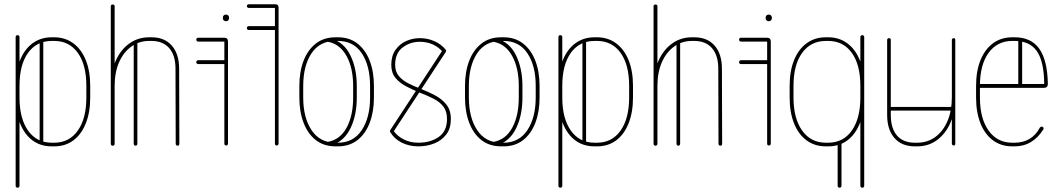

<svg xmlns="http://www.w3.org/2000/svg" viewBox="-20 -679 4945 896"><path d="M401 -278V-224Q401 -155 380.5 -103.5Q360 -52 322.5 -24Q285 4 233 4H222Q169 4 131.5 -24Q94 -52 73.5 -103.5Q53 -155 53 -224V-278Q53 -347 73.5 -398Q94 -449 132 -477Q170 -505 222 -505H233Q284 -505 322 -477Q360 -449 380.5 -398Q401 -347 401 -278ZM383 -278Q383 -377 343 -432.5Q303 -488 233 -488H222Q151 -488 111 -432.5Q71 -377 71 -278V-224Q71 -126 111 -69.5Q151 -13 222 -13H233Q303 -13 343 -69.5Q383 -126 383 -224ZM71 188Q71 192 68.5 194.5Q66 197 62 197Q58 197 55.5 194.5Q53 192 53 188V-506Q53 -510 55.5 -512.5Q58 -515 62 -515Q66 -515 68.5 -512.5Q71 -510 71 -506ZM182 -14Q182 -10 179.5 -7.5Q177 -5 174 -5Q170 -5 167.5 -7.5Q165 -10 165 -14V-487Q165 -491 167.5 -493.5Q170 -496 174 -496Q177 -496 179.5 -493.5Q182 -491 182 -487Z M515 -8Q515 -4 512.5 -1.5Q510 1 506 1Q502 1 499.5 -1.5Q497 -4 497 -8V-650Q497 -654 499.5 -656Q502 -658 506 -658Q510 -658 512.5 -656Q515 -654 515 -650ZM515 -278Q515 -274 512.5 -271.5Q510 -269 506 -269Q502 -269 499.5 -271.5Q497 -274 497 -278Q497 -344 520 -395.5Q543 -447 583.5 -476Q624 -505 676 -505H687Q748 -505 782 -466Q816 -427 816 -358L817 -8Q817 -4 815 -1.5Q813 1 809 1Q805 1 802.5 -1.5Q800 -4 800 -8L799 -358Q799 -421 769.5 -454.5Q740 -488 687 -488H676Q629 -488 592.5 -461.5Q556 -435 535.5 -388Q515 -341 515 -278ZM621 -8Q621 -4 618.5 -1.5Q616 1 613 1Q609 1 606.5 -1.5Q604 -4 604 -8V-483Q604 -487 606.5 -489.5Q609 -492 613 -492Q616 -492 618.5 -489.5Q621 -487 621 -483Z M905 -485Q901 -485 898.5 -487.5Q896 -490 896 -494Q896 -498 898.5 -500.5Q901 -503 905 -503H1026Q1044 -503 1044 -485V-9Q1044 -5 1041.5 -2.5Q1039 0 1035 0Q1031 0 1029 -2.5Q1027 -5 1027 -9V-485ZM905 -380Q901 -380 898.5 -382.5Q896 -385 896 -389Q896 -393 898.5 -395.5Q901 -398 905 -398H1035Q1039 -398 1041.5 -395.5Q1044 -393 1044 -389Q1044 -385 1041.5 -382.5Q1039 -380 1035 -380ZM1020 -597Q1020 -603 1024 -607Q1028 -611 1035 -611Q1041 -611 1045 -607Q1049 -603 1049 -597V-594Q1049 -588 1045 -584Q1041 -580 1035 -580Q1028 -580 1024 -584Q1020 -588 1020 -594Z M1141 -642Q1137 -642 1134.5 -644.5Q1132 -647 1132 -651Q1132 -654 1134.5 -656.5Q1137 -659 1141 -659H1265Q1280 -659 1280 -644V-9Q1280 -5 1277.5 -2.5Q1275 0 1271 0Q1267 0 1265 -2.5Q1263 -5 1263 -9V-642ZM1141 -539Q1137 -539 1134.5 -541.5Q1132 -544 1132 -548Q1132 -552 1134.5 -554.5Q1137 -557 1141 -557H1271Q1275 -557 1277.5 -554.5Q1280 -552 1280 -548Q1280 -544 1277.5 -541.5Q1275 -539 1271 -539Z M1377 -278Q1377 -344 1396.5 -395Q1416 -446 1453.5 -475.5Q1491 -505 1546 -505H1557Q1611 -505 1648.5 -475.5Q1686 -446 1705.5 -395Q1725 -344 1725 -278V-224Q1725 -158 1705.5 -106.5Q1686 -55 1648.5 -25.5Q1611 4 1557 4H1546Q1491 4 1453.5 -25.5Q1416 -55 1396.5 -106.5Q1377 -158 1377 -224ZM1395 -278V-224Q1395 -130 1434 -71.5Q1473 -13 1546 -13H1557Q1629 -13 1668 -71.5Q1707 -130 1707 -224V-278Q1707 -372 1668.5 -430Q1630 -488 1557 -488H1546Q1472 -488 1433.5 -430Q1395 -372 1395 -278ZM1510 -484 1527 -498Q1585 -482 1615 -421Q1645 -360 1645 -278V-224Q1645 -143 1617 -83.5Q1589 -24 1535 -4L1510 -17Q1567 -27 1597.5 -83Q1628 -139 1628 -224V-278Q1628 -362 1597 -418Q1566 -474 1510 -484Z M2046 -446Q2048 -449 2052 -449Q2055 -449 2057 -448Q2059 -447 2060.5 -445.5Q2062 -444 2062 -441Q2062 -440 2060 -436L1816 -64Q1814 -59 1809 -59Q1804 -59 1802 -61.5Q1800 -64 1800 -67Q1800 -68 1800.5 -69.5Q1801 -71 1802 -73ZM1802 -61Q1801 -62 1800.5 -63.5Q1800 -65 1800 -67Q1800 -70 1802 -73Q1804 -76 1808 -76Q1812 -76 1815 -71Q1832 -45 1863 -29Q1894 -13 1932 -13Q1989 -13 2027.5 -40Q2066 -67 2066 -124Q2066 -159 2049.5 -181Q2033 -203 2004 -218Q1975 -233 1938 -247Q1906 -260 1875.5 -276Q1845 -292 1825.5 -315.5Q1806 -339 1806 -377Q1806 -418 1825.5 -446Q1845 -474 1875.5 -487.5Q1906 -501 1939 -501Q1976 -501 2008 -486.5Q2040 -472 2060 -447Q2061 -446 2061.5 -444.5Q2062 -443 2062 -441Q2062 -439 2060 -437Q2058 -435 2056 -434Q2054 -433 2053 -433Q2049 -433 2046 -436Q2029 -458 2001 -471Q1973 -484 1939 -484Q1894 -484 1859 -457.5Q1824 -431 1824 -377Q1824 -345 1841 -324.5Q1858 -304 1885.5 -290Q1913 -276 1945 -264Q1975 -252 2007.5 -235.5Q2040 -219 2062 -192.5Q2084 -166 2084 -124Q2084 -80 2063 -52Q2042 -24 2007.5 -10Q1973 4 1932 4Q1890 4 1855.5 -13Q1821 -30 1802 -61Z M2150 -278Q2150 -344 2169.5 -395Q2189 -446 2226.5 -475.5Q2264 -505 2319 -505H2330Q2384 -505 2421.5 -475.5Q2459 -446 2478.5 -395Q2498 -344 2498 -278V-224Q2498 -158 2478.5 -106.5Q2459 -55 2421.5 -25.5Q2384 4 2330 4H2319Q2264 4 2226.5 -25.5Q2189 -55 2169.5 -106.5Q2150 -158 2150 -224ZM2168 -278V-224Q2168 -130 2207 -71.5Q2246 -13 2319 -13H2330Q2402 -13 2441 -71.5Q2480 -130 2480 -224V-278Q2480 -372 2441.5 -430Q2403 -488 2330 -488H2319Q2245 -488 2206.5 -430Q2168 -372 2168 -278ZM2283 -484 2300 -498Q2358 -482 2388 -421Q2418 -360 2418 -278V-224Q2418 -143 2390 -83.5Q2362 -24 2308 -4L2283 -17Q2340 -27 2370.5 -83Q2401 -139 2401 -224V-278Q2401 -362 2370 -418Q2339 -474 2283 -484Z M2934 -278V-224Q2934 -155 2913.5 -103.5Q2893 -52 2855.5 -24Q2818 4 2766 4H2755Q2702 4 2664.5 -24Q2627 -52 2606.5 -103.5Q2586 -155 2586 -224V-278Q2586 -347 2606.5 -398Q2627 -449 2665 -477Q2703 -505 2755 -505H2766Q2817 -505 2855 -477Q2893 -449 2913.5 -398Q2934 -347 2934 -278ZM2916 -278Q2916 -377 2876 -432.5Q2836 -488 2766 -488H2755Q2684 -488 2644 -432.5Q2604 -377 2604 -278V-224Q2604 -126 2644 -69.5Q2684 -13 2755 -13H2766Q2836 -13 2876 -69.5Q2916 -126 2916 -224ZM2604 188Q2604 192 2601.5 194.5Q2599 197 2595 197Q2591 197 2588.5 194.5Q2586 192 2586 188V-506Q2586 -510 2588.5 -512.5Q2591 -515 2595 -515Q2599 -515 2601.5 -512.5Q2604 -510 2604 -506ZM2715 -14Q2715 -10 2712.5 -7.5Q2710 -5 2707 -5Q2703 -5 2700.5 -7.5Q2698 -10 2698 -14V-487Q2698 -491 2700.5 -493.5Q2703 -496 2707 -496Q2710 -496 2712.5 -493.5Q2715 -491 2715 -487Z M3048 -8Q3048 -4 3045.5 -1.5Q3043 1 3039 1Q3035 1 3032.5 -1.5Q3030 -4 3030 -8V-650Q3030 -654 3032.5 -656Q3035 -658 3039 -658Q3043 -658 3045.5 -656Q3048 -654 3048 -650ZM3048 -278Q3048 -274 3045.5 -271.5Q3043 -269 3039 -269Q3035 -269 3032.5 -271.5Q3030 -274 3030 -278Q3030 -344 3053 -395.5Q3076 -447 3116.5 -476Q3157 -505 3209 -505H3220Q3281 -505 3315 -466Q3349 -427 3349 -358L3350 -8Q3350 -4 3348 -1.5Q3346 1 3342 1Q3338 1 3335.5 -1.5Q3333 -4 3333 -8L3332 -358Q3332 -421 3302.5 -454.5Q3273 -488 3220 -488H3209Q3162 -488 3125.5 -461.5Q3089 -435 3068.5 -388Q3048 -341 3048 -278ZM3154 -8Q3154 -4 3151.5 -1.5Q3149 1 3146 1Q3142 1 3139.5 -1.5Q3137 -4 3137 -8V-483Q3137 -487 3139.5 -489.5Q3142 -492 3146 -492Q3149 -492 3151.5 -489.5Q3154 -487 3154 -483Z M3438 -485Q3434 -485 3431.5 -487.5Q3429 -490 3429 -494Q3429 -498 3431.5 -500.5Q3434 -503 3438 -503H3559Q3577 -503 3577 -485V-9Q3577 -5 3574.5 -2.5Q3572 0 3568 0Q3564 0 3562 -2.5Q3560 -5 3560 -9V-485ZM3438 -380Q3434 -380 3431.5 -382.5Q3429 -385 3429 -389Q3429 -393 3431.5 -395.5Q3434 -398 3438 -398H3568Q3572 -398 3574.5 -395.5Q3577 -393 3577 -389Q3577 -385 3574.5 -382.5Q3572 -380 3568 -380ZM3553 -597Q3553 -603 3557 -607Q3561 -611 3568 -611Q3574 -611 3578 -607Q3582 -603 3582 -597V-594Q3582 -588 3578 -584Q3574 -580 3568 -580Q3561 -580 3557 -584Q3553 -588 3553 -594Z M3665 -278Q3665 -347 3685.5 -398Q3706 -449 3744 -477Q3782 -505 3834 -505H3845Q3896 -505 3934 -477Q3972 -449 3992.5 -398Q4013 -347 4013 -278V-224Q4013 -155 3992.5 -103.5Q3972 -52 3934.5 -24Q3897 4 3845 4H3834Q3782 4 3744 -24Q3706 -52 3685.5 -103.5Q3665 -155 3665 -224ZM3683 -278V-224Q3683 -126 3723.5 -69.5Q3764 -13 3834 -13H3845Q3915 -13 3955 -69.5Q3995 -126 3995 -224V-278Q3995 -377 3955 -432.5Q3915 -488 3845 -488H3834Q3764 -488 3723.5 -432.5Q3683 -377 3683 -278ZM4013 188Q4013 192 4010.5 194.5Q4008 197 4004 197Q4000 197 3997.5 194.5Q3995 192 3995 188V-506Q3995 -510 3997.5 -512.5Q4000 -515 4004 -515Q4008 -515 4010.5 -512.5Q4013 -510 4013 -506ZM3907 188Q3907 192 3904.5 194.5Q3902 197 3898 197Q3894 197 3891.5 194.5Q3889 192 3889 188V-11Q3889 -15 3891.5 -17.5Q3894 -20 3898 -20Q3902 -20 3904.5 -17.5Q3907 -15 3907 -11Z M4438 -9Q4438 -5 4436.5 -2.5Q4435 0 4431 0Q4427 0 4424.5 -2.5Q4422 -5 4422 -9V-493Q4422 -496 4424.5 -498.5Q4427 -501 4431 -501Q4435 -501 4436.5 -498.5Q4438 -496 4438 -493ZM4422 -224Q4422 -228 4424.5 -230.5Q4427 -233 4431 -233Q4435 -233 4436.5 -230.5Q4438 -228 4438 -224Q4438 -158 4415.5 -106.5Q4393 -55 4353 -25.5Q4313 4 4260 4H4249Q4188 4 4154 -35Q4120 -74 4120 -143V-493Q4120 -496 4122.5 -498.5Q4125 -501 4129 -501Q4133 -501 4135 -498.5Q4137 -496 4137 -493V-143Q4137 -80 4166 -46.5Q4195 -13 4249 -13H4260Q4308 -13 4344.5 -39.5Q4381 -66 4401.5 -114Q4422 -162 4422 -224ZM4129 -163Q4125 -163 4122.5 -165.5Q4120 -168 4120 -171Q4120 -175 4122.5 -177.5Q4125 -180 4129 -180H4426Q4430 -180 4432.5 -177.5Q4435 -175 4435 -171Q4435 -168 4432.5 -165.5Q4430 -163 4426 -163Z M4544 -269Q4540 -269 4538.5 -271.5Q4537 -274 4537 -278Q4537 -282 4538.5 -284.5Q4540 -287 4544 -287H4853Q4852 -393 4818.5 -440.5Q4785 -488 4715 -488H4704Q4634 -488 4593.5 -432.5Q4553 -377 4553 -278V-224Q4553 -126 4593.5 -69.5Q4634 -13 4704 -13H4715Q4754 -13 4784 -30.5Q4814 -48 4833 -84Q4836 -88 4841 -88Q4846 -88 4848 -85.5Q4850 -83 4850 -79Q4850 -76 4849 -75Q4825 -37 4791.5 -16.5Q4758 4 4715 4H4704Q4652 4 4614 -24Q4576 -52 4555.5 -103.5Q4535 -155 4535 -224V-278Q4535 -347 4555.5 -398Q4576 -449 4614 -477Q4652 -505 4704 -505H4715Q4792 -505 4830 -451.5Q4868 -398 4870 -288Q4870 -269 4852 -269ZM4750 -282Q4750 -278 4747 -276Q4744 -274 4741 -274Q4737 -274 4734.5 -276Q4732 -278 4732 -282V-490Q4732 -493 4734.5 -496Q4737 -499 4741 -499Q4744 -499 4747 -496Q4750 -493 4750 -490Z"/></svg>

Font: Libertine-Super Thin
Style: Regular
Weight: 100
Designer: Bastien Sozeau
Foundry: NBR — Bastien Sozeau
Version: Version 2.003;gftools[0.9.33]